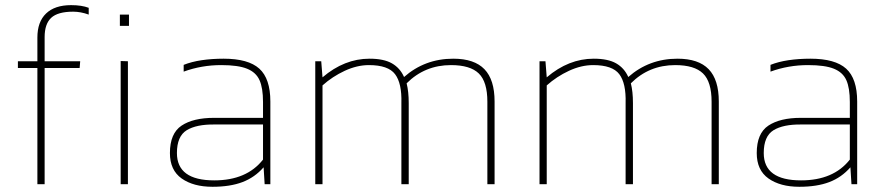

<svg xmlns="http://www.w3.org/2000/svg" viewBox="-20 -710 3408 740"><path d="M152 0V-447.8H286.9L289.1 -473.9H152V-567Q152 -617.8 177.4 -641.4Q202.8 -665 262.1 -665Q290.9 -665 321.9 -653.8V-679.9Q295 -690.2 254 -690.2Q191.1 -690.2 157.6 -658Q124.1 -625.9 124.1 -565.2V-473.9H49V-447.8H124.1V0Z M477.1 -610.2V-653.8H442V-610.2ZM473 0V-473.9L445.1 -474.8V0Z M996 -65.2 1000 0H1022V-318.8Q1022 -406.9 979.5 -445.4Q937.1 -483.8 841.7 -483.8Q796.8 -483.8 757.4 -478Q718.1 -472.1 687.9 -460V-433.9Q756.7 -459.1 832.7 -459.1Q897.9 -459.1 932.3 -445.1Q966.7 -431.2 980.2 -401.1Q993.7 -371 993.7 -317V-255.8H804.9Q724.8 -255.8 679.9 -225.9Q634.9 -196 634.9 -120.1Q634.9 -54 680.3 -22Q725.7 9.9 799 9.9Q866.9 9.9 914.3 -8.1Q961.8 -26.1 996 -65.2ZM661.9 -120.1Q661.9 -184.8 699.4 -208Q737 -231.1 807.1 -230.2H993.7V-94.9Q930.8 -14.8 805.8 -14.8Q661.9 -14.8 661.9 -120.1Z M1223 0V-380.8Q1261.2 -415 1308.7 -437.1Q1356.1 -459.1 1402 -459.1Q1476.2 -459.1 1502.7 -424Q1529.2 -388.9 1527 -312.9V0H1555.3V-312.9Q1555.3 -357 1547.2 -388.9Q1617.4 -459.1 1718.1 -459.1Q1792.3 -459.1 1825.3 -426.9Q1858.4 -394.8 1858.4 -317.9V0H1886.2V-318.8Q1886.2 -402.9 1847.1 -443.3Q1808 -483.8 1727.1 -483.8Q1617.4 -483.8 1537.3 -413.2Q1522 -447.8 1490.6 -465.8Q1459.1 -483.8 1404.2 -483.8Q1307.1 -483.8 1223 -411.9L1218.1 -473.9H1195.1V0Z M2087.2 0V-380.8Q2125.4 -415 2172.9 -437.1Q2220.3 -459.1 2266.2 -459.1Q2340.4 -459.1 2366.9 -424Q2393.4 -388.9 2391.2 -312.9V0H2419.5V-312.9Q2419.5 -357 2411.4 -388.9Q2481.6 -459.1 2582.3 -459.1Q2656.5 -459.1 2689.5 -426.9Q2722.6 -394.8 2722.6 -317.9V0H2750.4V-318.8Q2750.4 -402.9 2711.3 -443.3Q2672.2 -483.8 2591.3 -483.8Q2481.6 -483.8 2401.5 -413.2Q2386.2 -447.8 2354.8 -465.8Q2323.3 -483.8 2268.4 -483.8Q2171.3 -483.8 2087.2 -411.9L2082.3 -473.9H2059.4V0Z M3257.6 -65.2 3261.7 0H3283.7V-318.8Q3283.7 -406.9 3241.2 -445.4Q3198.7 -483.8 3103.4 -483.8Q3058.5 -483.8 3019.1 -478Q2979.8 -472.1 2949.6 -460V-433.9Q3018.4 -459.1 3094.4 -459.1Q3159.6 -459.1 3194 -445.1Q3228.4 -431.2 3241.9 -401.1Q3255.4 -371 3255.4 -317V-255.8H3066.5Q2986.5 -255.8 2941.5 -225.9Q2896.6 -196 2896.6 -120.1Q2896.6 -54 2942 -22Q2987.4 9.9 3060.7 9.9Q3128.6 9.9 3176 -8.1Q3223.5 -26.1 3257.6 -65.2ZM2923.6 -120.1Q2923.6 -184.8 2961.1 -208Q2998.7 -231.1 3068.8 -230.2H3255.4V-94.9Q3192.4 -14.8 3067.4 -14.8Q2923.6 -14.8 2923.6 -120.1Z"/></svg>

Font: Arad-VF Thin Dots1
Style: Regular
Weight: 100
Designer: Mohammad Darvishi
Version: Version 1.000;August 30, 2024;FontCreator 15.0.0.2992 64-bit